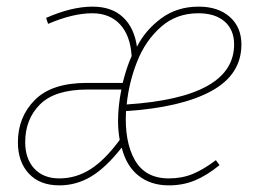

<svg xmlns="http://www.w3.org/2000/svg" viewBox="-20 -549 780 579"><path d="M393 -408Q418 -458 466 -493.5Q514 -529 579 -529Q638 -529 673 -498Q708 -467 708 -415Q708 -324 617.5 -274.5Q527 -225 360 -214Q355 -122 386.5 -66.5Q418 -11 489 -11Q529 -11 561.5 -24.5Q594 -38 631 -66L642 -51Q604 -20 568 -5Q532 10 489 10Q435 10 398 -19Q361 -48 347 -104Q299 -43 254.5 -16.5Q210 10 159 10Q100 10 67 -25.5Q34 -61 34 -120Q34 -196 85 -247.5Q136 -299 242 -299H350Q362 -347 377 -380Q373 -442 342 -475.5Q311 -509 258 -509Q200 -509 125 -477L119 -495Q196 -529 259 -529Q317 -529 351 -497Q385 -465 393 -408ZM362 -234Q686 -255 686 -415Q686 -459 657.5 -484Q629 -509 578 -509Q512 -509 465.5 -468Q419 -427 394 -364.5Q369 -302 362 -234ZM244 -279Q146 -279 101 -234.5Q56 -190 56 -120Q56 -70 83.5 -40.5Q111 -11 159 -11Q209 -11 252.5 -38.5Q296 -66 341 -127Q336 -155 336 -184Q336 -229 346 -279Z"/></svg>

Font: Fira Sans Condensed Thin
Style: Italic
Weight: 250
Width: 3
Italic angle: -8°
Designer: Carrois Corporate & Edenspiekermann AG
Foundry: Carrois Corporate GbR & Edenspiekermann AG
Version: Version 4.203